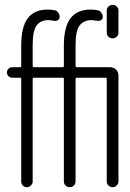

<svg xmlns="http://www.w3.org/2000/svg" viewBox="-20 -780 540 800"><path d="M473.6 -736.3V-643.6Q473.6 -633.8 466.3 -627Q459 -620.1 449.2 -620.1Q439.5 -620.1 432.1 -627Q424.8 -633.8 424.8 -643.6V-736.3Q424.8 -746.1 432.1 -752.9Q439.5 -759.8 449.2 -759.8Q459 -759.8 466.3 -752.9Q473.6 -746.1 473.6 -736.3ZM31.2 -456.1Q22.5 -456.1 15.6 -462.4Q8.8 -468.8 8.8 -478Q8.8 -487.3 15.6 -493.7Q22.5 -500 31.2 -500H63.5Q68.4 -500 68.4 -504.9V-589.8Q68.4 -668 95.7 -704.1Q123 -740.2 178.7 -740.2Q193.4 -740.2 207 -737.3Q216.8 -736.3 222.7 -727.5Q228.5 -718.8 228.5 -709Q228.5 -701.2 221.7 -696.3Q214.8 -691.4 206.1 -693.4Q184.6 -696.3 182.6 -696.3Q149.4 -696.3 132.8 -674.3Q116.2 -652.3 116.2 -592.8V-504.9Q116.2 -500 121.1 -500H241.2Q246.1 -500 246.1 -504.9V-589.8Q246.1 -668 273.9 -704.1Q301.8 -740.2 358.4 -740.2Q372.1 -740.2 385.7 -737.3Q395.5 -736.3 401.9 -727.5Q408.2 -718.8 408.2 -709Q408.2 -701.2 400.9 -696.3Q393.6 -691.4 384.8 -693.4Q363.3 -696.3 362.3 -696.3Q329.1 -696.3 312 -674.3Q294.9 -652.3 294.9 -592.8V-504.9Q294.9 -500 299.8 -500H438.5Q453.1 -500 463.4 -490.2Q473.6 -480.5 473.6 -464.8V-24.4Q473.6 -14.6 466.3 -7.3Q459 0 449.2 0Q439.5 0 432.1 -6.8Q424.8 -13.7 424.8 -24.4V-451.2Q424.8 -456.1 419.9 -456.1H299.8Q294.9 -456.1 294.9 -451.2V-24.4Q294.9 -14.6 288.1 -7.3Q281.2 0 271 0Q260.7 0 253.4 -6.8Q246.1 -13.7 246.1 -24.4V-451.2Q246.1 -456.1 241.2 -456.1H121.1Q116.2 -456.1 116.2 -451.2V-24.4Q116.2 -14.6 108.9 -7.3Q101.6 0 91.8 0Q82 0 75.2 -6.8Q68.4 -13.7 68.4 -24.4V-451.2Q68.4 -456.1 63.5 -456.1Z"/></svg>

Font: Rounded-L Mgen+ 1m light
Style: Regular
Weight: 200
Designer: [Source Han Sans]
Ryoko NISHIZUKA  (kana & ideographs); Paul D. Hunt (Latin, Greek & Cyrillic); Wenlong ZHANG  (bopomofo
Version: Version 1.059.20150602